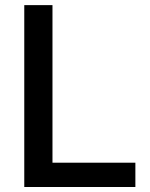

<svg xmlns="http://www.w3.org/2000/svg" viewBox="-20 -748 601 768"><path d="M77.1 0V-727.5H189.9V-97.2H521.5V0Z"/></svg>

Font: V-Inter
Style: Medium-500
Weight: 500
Designer: Rasmus Andersson
Foundry: rsms
Version: Version 4.000;git-4146feb